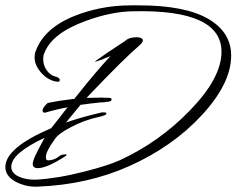

<svg xmlns="http://www.w3.org/2000/svg" viewBox="-21 -618 882 716"><path d="M119 78Q96 79 75.5 74Q55 69 36 59Q-1 38 -1 5Q-1 -67 170 -140Q178 -151 203 -182Q209 -190 216 -199Q223 -208 231 -218Q188 -210 148 -198Q139 -197 138 -203Q136 -216 157 -234Q200 -243 238 -247Q247 -249 256 -249Q263 -257 268 -264Q302 -307 332.5 -343Q363 -379 391 -409Q375 -402 360.5 -396.5Q346 -391 332 -387Q334 -389 339.5 -393.5Q345 -398 353 -403Q361 -408 371 -415.5Q381 -423 394 -431L448 -467Q460 -479 489 -479Q506 -479 511 -471Q511 -470 511.5 -469.5Q512 -469 512 -468Q512 -459 495 -445Q469 -423 424 -378.5Q379 -334 315 -267Q309 -261 302 -253Q330 -254 357 -254L386 -253Q395 -253 395 -248Q396 -241 385 -239L374 -238Q371 -237 365.5 -236.5Q360 -236 353 -236Q314 -232 279 -227L276 -223L225 -161Q256 -172 288.5 -181Q321 -190 355 -198Q357 -199 365 -199Q376 -199 376 -195Q376 -188 348 -182Q292 -170 242 -143Q195 -119 182 -97Q150 -53 150 -32Q150 -20 158 -20Q182 -20 202 -37Q210 -42 219 -42Q227 -44 227 -40Q227 -39 225 -37Q155 9 120 9Q101 9 101 -7Q101 -11 102.5 -15.5Q104 -20 106 -27Q111 -39 121 -58.5Q131 -78 145 -104Q21 -46 21 4Q21 27 48 40Q75 53 113 52Q151 50 197 42.5Q243 35 297 21Q340 10 372.5 -0.5Q405 -11 427 -21Q574 -89 687 -206Q805 -327 805 -425Q805 -583 477 -576Q394 -575 299 -540Q172 -494 144 -419Q140 -411 140 -398Q140 -375 153 -356Q167 -337 184 -333Q202 -329 202 -319Q202 -311 187 -314Q156 -320 132 -347.5Q108 -375 108 -404Q108 -419 112 -427Q144 -514 258 -559Q303 -577 355.5 -587.5Q408 -598 467 -598H498Q668 -598 755 -548Q841 -498 841 -411Q841 -307 732 -189Q623 -71 462 1Q306 71 119 78Z"/></svg>

Font: Whisper
Style: Regular
Weight: 400
Designer: Robert E. Leuschke
Foundry: Robert E. Leuschke
Version: Version 1.010; ttfautohint (v1.8.4.7-5d5b)